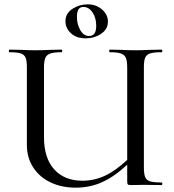

<svg xmlns="http://www.w3.org/2000/svg" viewBox="-20 -854 801 886"><path d="M726 0 644 -1 586 0Q573 0 570 -3Q567 -6 567 -19V-94Q508 -39 451.5 -13.5Q395 12 329 12Q265 12 214 -12Q163 -36 133.5 -81Q104 -126 104 -186V-544Q104 -574 98 -588Q92 -602 75.5 -607.5Q59 -613 23 -613Q21 -613 21 -619Q21 -625 23 -625L74 -624Q116 -622 143 -622Q172 -622 216 -624L264 -625Q267 -625 267 -619Q267 -613 264 -613Q229 -613 212 -607Q195 -601 189 -586.5Q183 -572 183 -542V-221Q183 -124 230.5 -72Q278 -20 360 -20Q414 -20 463 -42.5Q512 -65 567 -116V-542Q567 -572 561 -586.5Q555 -601 538.5 -607Q522 -613 486 -613Q484 -613 484 -619Q484 -625 486 -625L536 -624Q580 -622 605 -622Q633 -622 675 -624L726 -625Q729 -625 729 -619Q729 -613 726 -613Q690 -613 673 -607.5Q656 -602 650 -588Q644 -574 644 -544V-81Q644 -51 650 -36.5Q656 -22 673 -17Q690 -12 726 -12Q729 -12 729 -6Q729 0 726 0ZM282 -756Q282 -792 314 -813Q346 -834 385 -834Q423 -834 450.5 -810.5Q478 -787 478 -754Q478 -719 446.5 -698Q415 -677 375 -677Q333 -677 307.5 -700.5Q282 -724 282 -756ZM424 -736Q424 -771 407 -796.5Q390 -822 365 -822Q349 -822 342 -810.5Q335 -799 335 -776Q335 -742 350.5 -715Q366 -688 391 -688Q408 -688 416 -699.5Q424 -711 424 -736Z"/></svg>

Font: Cormorant Infant Medium
Style: Regular
Weight: 500
Designer: Christian Thalmann (Catharsis Fonts)
Version: Version 3.000